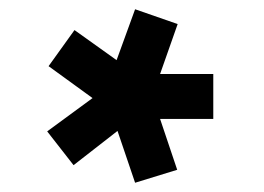

<svg xmlns="http://www.w3.org/2000/svg" viewBox="-20 -736 570 415"><path d="M441 -479H326L363 -369L272 -341L234 -453L139 -379L82 -452L180 -524L85 -593L141 -671L232 -606L272 -716L364 -684L326 -576H441Z"/></svg>

Font: TypoPRO Titillium Maps
Style: 999 wt
Weight: 900
Designer: Campivisivi
Foundry: Accademia di Belle Arti di Urbino and students of MA course of Visual design
Version: Version 001.001